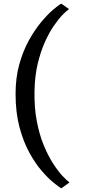

<svg xmlns="http://www.w3.org/2000/svg" viewBox="-20 -849 471 1054"><path d="M65.5 -334Q65.5 -422.5 86 -496Q106.5 -569.5 138.5 -627.2Q170.5 -685 205.5 -727Q240.5 -769 270.5 -794.8Q300.5 -820.5 316.5 -829L359 -799Q346.5 -791 324.2 -768.2Q302 -745.5 276 -708Q250 -670.5 226.5 -618.2Q203 -566 187 -499.2Q171 -432.5 169.5 -350.5Q167.5 -259.5 181.8 -184.8Q196 -110 220 -52Q244 6 271.2 48.2Q298.5 90.5 322.8 116.5Q347 142.5 361.5 152.5L316.5 185Q303 177 273.8 153.5Q244.5 130 209 89Q173.5 48 140.8 -11.8Q108 -71.5 86.8 -151.5Q65.5 -231.5 65.5 -334Z"/></svg>

Font: Merriweather 20pt Medium
Style: Regular
Weight: 500
Version: Version 2.100